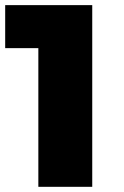

<svg xmlns="http://www.w3.org/2000/svg" viewBox="-42 -721 477 741"><path d="M-22 -701.2H314V0H106V-535.2H-22Z"/></svg>

Font: Montserrat-Arabic ExtraBold
Style: Regular
Weight: 800
Designer: Mohamed Gaber
Foundry: Kief Type Foundry
Version: Version 5.008;PS 005.008;hotconv 1.0.88;makeotf.lib2.5.64775